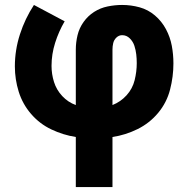

<svg xmlns="http://www.w3.org/2000/svg" viewBox="-20 -550 760 775"><path d="M286 205H434V3Q487 -5 535.5 -29Q584 -53 618.5 -94.5Q653 -136 666.5 -188.5Q680 -241 680 -294Q680 -330 673.5 -365Q667 -400 650 -432Q633 -464 605.5 -487.5Q578 -511 543.5 -520.5Q509 -530 473 -530Q444 -530 414.5 -524Q385 -518 360 -502Q335 -486 317.5 -461.5Q300 -437 293 -408Q286 -379 286 -350V-126Q255 -137 231.5 -162Q208 -187 198 -219Q188 -251 188 -284Q188 -331 202.5 -377Q217 -423 241 -464L117 -530Q81 -475 60.5 -411.5Q40 -348 40 -282Q40 -230 55.5 -180Q71 -130 105.5 -90Q140 -50 187.5 -27.5Q235 -5 286 3ZM434 -126V-350Q434 -363 437 -376Q440 -389 450 -398.5Q460 -408 473 -408Q491 -408 504 -395Q517 -382 522.5 -365Q528 -348 530 -330.5Q532 -313 532 -295Q532 -261 523.5 -226.5Q515 -192 491 -165.5Q467 -139 434 -126Z"/></svg>

Font: Iosevka Sparkle Heavy
Style: Regular
Weight: 900
Designer: Belleve Invis
Foundry: Belleve Invis
Version: Version 4.5.0; ttfautohint (v1.8.3)